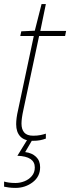

<svg xmlns="http://www.w3.org/2000/svg" viewBox="-41 -678 343 938"><path d="M119 10Q78 10 58 -11.5Q38 -33 38 -71Q38 -101 47 -139L124 -502H58L63 -525L129 -528L162 -658H183L156 -527H282L277 -502H150L73 -140Q64 -99 64 -74Q64 -46 77.5 -30.5Q91 -15 121 -15Q141 -15 156 -18Q171 -21 183 -25V-1Q170 4 155 7Q140 10 119 10ZM35 240Q16 240 2.5 238Q-11 236 -21 234V209Q-11 212 3 214Q17 216 35 216Q57 216 78.5 207.5Q100 199 114.5 182Q129 165 129 140Q129 86 44 83L95 0H120L82 65Q115 69 135 88Q155 107 155 139Q155 185 118.5 212.5Q82 240 35 240Z"/></svg>

Font: Noto Sans SemiCondensed Thin
Style: Italic
Weight: 100
Width: 4
Italic angle: -12°
Designer: Monotype Design Team
Foundry: Monotype Imaging Inc.
Version: Version 2.013; ttfautohint (v1.8.4.7-5d5b)